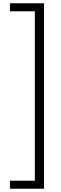

<svg xmlns="http://www.w3.org/2000/svg" viewBox="-20 -793 372 1174"><path d="M41 312V361H249V-773H41V-724H193V312Z"/></svg>

Font: Noto Sans Telugu Light
Style: Regular
Weight: 300
Designer: Jelle Bosma - Monotype Design Team
Foundry: Monotype Imaging Inc.
Version: Version 2.005